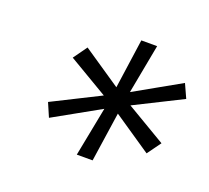

<svg xmlns="http://www.w3.org/2000/svg" viewBox="-81 -826 661 607"><g transform="rotate(20 250.0 -522.5)"><path d="M230.5 -318.2H283.7L308.2 -484.4L436.4 -397.4L469.8 -443.5L336.6 -522.4L495.4 -601.9L474.4 -648.1L320.7 -561.4L351.9 -727.3H298.7L275.2 -561.1L146.7 -648.1L113.6 -601.9L246.8 -523.1L88.1 -443.5L108 -397.4L262.8 -484Z"/></g></svg>

Font: TID UI Light
Style: Italic
Weight: 300
Italic angle: -9.39999°
Designer: The TID Project Authors
Foundry: Bakken & Bæck
Version: Version 1.001;hotconv 1.0.109;makeotfexe 2.5.65596